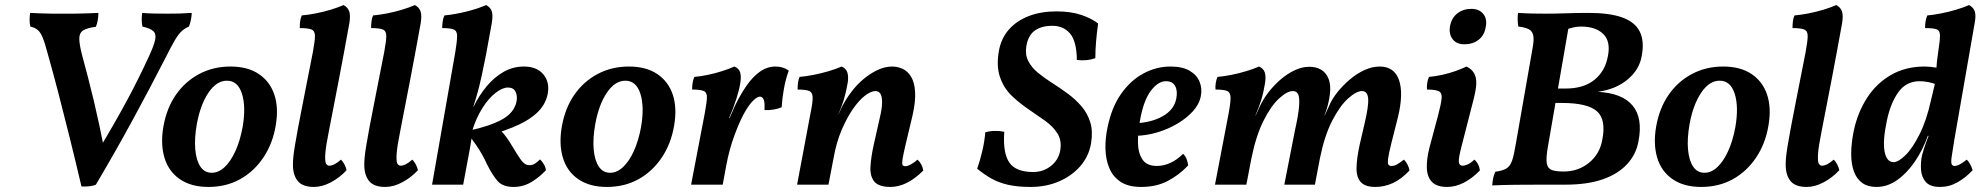

<svg xmlns="http://www.w3.org/2000/svg" viewBox="-20 -730 7846 759"><path d="M99 -679Q123 -678 145.5 -677Q168 -676 188.5 -676Q209 -676 227 -676Q248 -676 271 -676Q294 -676 319 -677Q344 -678 369 -679Q369 -665 366.5 -650.5Q364 -636 359 -624Q326 -620 310 -610.5Q294 -601 293.5 -579Q293 -557 304 -514Q329 -423 351 -331Q373 -239 393 -135L375 -146Q434 -244 482 -333Q530 -422 570 -510Q589 -551 593.5 -573.5Q598 -596 586 -607Q574 -618 543 -625Q538 -649 542 -679Q564 -677 589 -676.5Q614 -676 641 -676Q667 -676 688 -676.5Q709 -677 738 -679Q737 -651 727 -625Q712 -619 699 -607.5Q686 -596 671.5 -571.5Q657 -547 634 -501Q571 -378 503.5 -254Q436 -130 359 0Q348 5 332 6.5Q316 8 302 7Q280 -87 257 -180Q234 -273 211.5 -359.5Q189 -446 168 -520Q157 -562 148 -583Q139 -604 128 -612.5Q117 -621 100 -625Q97 -637 97 -650.5Q97 -664 99 -679Z M804 9Q735 9 690.5 -22Q646 -53 630 -107Q614 -161 626 -230Q639 -303 675.5 -355.5Q712 -408 767.5 -437.5Q823 -467 891 -467Q959 -467 1003 -437.5Q1047 -408 1064.5 -356Q1082 -304 1070 -234Q1058 -162 1021 -107Q984 -52 929 -21.5Q874 9 804 9ZM817 -47Q844 -47 868 -69.5Q892 -92 910.5 -132.5Q929 -173 939 -227Q953 -308 936.5 -359.5Q920 -411 877 -411Q836 -411 804 -363.5Q772 -316 758 -239Q748 -182 752 -138.5Q756 -95 772.5 -71Q789 -47 817 -47Z M1221 9Q1176 9 1157 -14.5Q1138 -38 1138 -79Q1138 -92 1139.5 -108.5Q1141 -125 1145.5 -152.5Q1150 -180 1158.5 -226Q1167 -272 1181.5 -344.5Q1196 -417 1217 -525Q1225 -568 1225 -588Q1225 -608 1211 -613.5Q1197 -619 1165 -619Q1165 -632 1166.5 -645.5Q1168 -659 1173 -669Q1197 -671 1228 -677Q1259 -683 1288.5 -692Q1318 -701 1338 -710Q1355 -701 1360.5 -685Q1366 -669 1361 -638Q1341 -527 1320.5 -420Q1300 -313 1280 -211Q1268 -152 1266 -122.5Q1264 -93 1268.5 -84Q1273 -75 1282 -75Q1291 -75 1302 -80.5Q1313 -86 1328 -99Q1336 -91 1342 -79.5Q1348 -68 1350 -57Q1323 -28 1288.5 -9.5Q1254 9 1221 9Z M1503 9Q1458 9 1439 -14.5Q1420 -38 1420 -79Q1420 -92 1421.5 -108.5Q1423 -125 1427.5 -152.5Q1432 -180 1440.5 -226Q1449 -272 1463.5 -344.5Q1478 -417 1499 -525Q1507 -568 1507 -588Q1507 -608 1493 -613.5Q1479 -619 1447 -619Q1447 -632 1448.5 -645.5Q1450 -659 1455 -669Q1479 -671 1510 -677Q1541 -683 1570.5 -692Q1600 -701 1620 -710Q1637 -701 1642.5 -685Q1648 -669 1643 -638Q1623 -527 1602.5 -420Q1582 -313 1562 -211Q1550 -152 1548 -122.5Q1546 -93 1550.5 -84Q1555 -75 1564 -75Q1573 -75 1584 -80.5Q1595 -86 1610 -99Q1618 -91 1624 -79.5Q1630 -68 1632 -57Q1605 -28 1570.5 -9.5Q1536 9 1503 9Z M1688 0 1780 -525Q1787 -568 1787 -588Q1787 -608 1773.5 -613.5Q1760 -619 1728 -619Q1728 -632 1730 -645.5Q1732 -659 1737 -669Q1778 -673 1822.5 -684Q1867 -695 1902 -710Q1920 -700 1924.5 -684Q1929 -668 1924 -638Q1911 -564 1901.5 -515Q1892 -466 1884.5 -432Q1877 -398 1869.5 -370Q1862 -342 1851 -308H1852Q1874 -353 1904 -389Q1934 -425 1971 -446Q2008 -467 2051 -467Q2102 -467 2128 -436Q2154 -405 2145 -358Q2136 -314 2100.5 -282Q2065 -250 2006.5 -226.5Q1948 -203 1871 -182L1813 -196L1836 -214Q1919 -232 1966 -258.5Q2013 -285 2022 -329Q2026 -351 2018 -367.5Q2010 -384 1988 -384Q1966 -384 1938.5 -362.5Q1911 -341 1886.5 -302Q1862 -263 1846 -211Q1846 -195 1843 -175.5Q1840 -156 1838 -145L1811 0ZM2010 9Q1967 9 1946.5 -15Q1926 -39 1906 -79Q1896 -101 1885.5 -119.5Q1875 -138 1863 -155.5Q1851 -173 1837 -192L1942 -231Q1960 -215 1971.5 -201Q1983 -187 1994.5 -169Q2006 -151 2024 -121Q2040 -95 2050 -86Q2060 -77 2073 -77Q2084 -77 2093.5 -82.5Q2103 -88 2115 -100Q2123 -92 2130 -80.5Q2137 -69 2138 -57Q2112 -29 2080 -10Q2048 9 2010 9Z M2379 9Q2310 9 2265.5 -22Q2221 -53 2205 -107Q2189 -161 2201 -230Q2214 -303 2250.5 -355.5Q2287 -408 2342.5 -437.5Q2398 -467 2466 -467Q2534 -467 2578 -437.5Q2622 -408 2639.5 -356Q2657 -304 2645 -234Q2633 -162 2596 -107Q2559 -52 2504 -21.5Q2449 9 2379 9ZM2392 -47Q2419 -47 2443 -69.5Q2467 -92 2485.5 -132.5Q2504 -173 2514 -227Q2528 -308 2511.5 -359.5Q2495 -411 2452 -411Q2411 -411 2379 -363.5Q2347 -316 2333 -239Q2323 -182 2327 -138.5Q2331 -95 2347.5 -71Q2364 -47 2392 -47Z M2883 -467Q2901 -460 2906 -443.5Q2911 -427 2906 -399Q2902 -374 2890.5 -338Q2879 -302 2862 -263H2864L2884 -309Q2906 -355 2931 -391Q2956 -427 2984.5 -447Q3013 -467 3046 -467Q3076 -467 3098 -451Q3086 -418 3079 -379.5Q3072 -341 3070 -306Q3056 -300 3038.5 -297Q3021 -294 3002 -295Q3004 -324 2999 -336Q2994 -348 2984 -348Q2974 -348 2957.5 -332.5Q2941 -317 2920 -279Q2903 -248 2883 -194Q2863 -140 2851 -76L2837 0H2712L2766 -282Q2774 -325 2774.5 -345Q2775 -365 2761.5 -370.5Q2748 -376 2716 -376Q2716 -389 2718 -402.5Q2720 -416 2725 -426Q2749 -428 2778 -434Q2807 -440 2835 -449Q2863 -458 2883 -467Z M3131 0 3184 -282Q3193 -325 3192.5 -345Q3192 -365 3178.5 -370.5Q3165 -376 3133 -376Q3133 -389 3134.5 -402.5Q3136 -416 3141 -426Q3165 -428 3196 -434Q3227 -440 3257 -449Q3287 -458 3307 -467Q3324 -460 3329.5 -444Q3335 -428 3331 -402Q3324 -363 3315.5 -335Q3307 -307 3294 -278L3275 -104L3255 0ZM3507 -467Q3528 -467 3548 -458Q3568 -449 3581.5 -427Q3595 -405 3597.5 -367Q3600 -329 3587 -272L3561 -163Q3551 -121 3548 -102Q3545 -83 3548 -78Q3551 -73 3559 -73Q3568 -73 3581.5 -80.5Q3595 -88 3607 -99Q3616 -91 3622 -79.5Q3628 -68 3630 -56Q3597 -23 3564.5 -7Q3532 9 3500 9Q3454 9 3436.5 -12Q3419 -33 3421 -70.5Q3423 -108 3434 -158L3457 -260Q3467 -301 3467 -325.5Q3467 -350 3460 -360Q3453 -370 3441 -370Q3423 -370 3399.5 -352Q3376 -334 3352 -299.5Q3328 -265 3307 -216Q3286 -167 3275 -104L3270 -226L3310 -311Q3324 -338 3345 -366Q3366 -394 3392.5 -416.5Q3419 -439 3448.5 -453Q3478 -467 3507 -467Z M4054 9Q4002 9 3965 0.5Q3928 -8 3899.5 -24Q3871 -40 3843 -63Q3855 -98 3863.5 -134.5Q3872 -171 3875 -207Q3892 -212 3912 -212.5Q3932 -213 3950 -209Q3944 -125 3970 -87.5Q3996 -50 4064 -50Q4104 -50 4134 -73.5Q4164 -97 4171 -134Q4178 -174 4160.5 -202Q4143 -230 4111.5 -252.5Q4080 -275 4044.5 -299Q4009 -323 3978.5 -352.5Q3948 -382 3933 -425.5Q3918 -469 3929 -530Q3938 -579 3968.5 -613.5Q3999 -648 4047 -666.5Q4095 -685 4156 -685Q4213 -685 4254.5 -671Q4296 -657 4321 -637Q4316 -602 4313 -567Q4310 -532 4310 -500Q4277 -488 4237 -493Q4236 -567 4210 -597.5Q4184 -628 4140 -628Q4097 -628 4070.5 -609Q4044 -590 4037 -546Q4032 -514 4045 -488.5Q4058 -463 4083 -442.5Q4108 -422 4139.5 -402Q4171 -382 4201.5 -359.5Q4232 -337 4255.5 -309.5Q4279 -282 4290 -246.5Q4301 -211 4293 -163Q4284 -111 4250 -72.5Q4216 -34 4165.5 -12.5Q4115 9 4054 9Z M4491 9Q4440 9 4409.5 -11.5Q4379 -32 4365 -66Q4351 -100 4350 -141.5Q4349 -183 4358 -225Q4374 -305 4411.5 -358.5Q4449 -412 4500 -439.5Q4551 -467 4607 -467Q4654 -467 4682.5 -450.5Q4711 -434 4722 -407Q4733 -380 4727 -350Q4721 -318 4696 -290.5Q4671 -263 4635 -241.5Q4599 -220 4556 -207Q4513 -194 4469 -193L4472 -243Q4533 -246 4577 -271Q4621 -296 4630 -340Q4636 -371 4625.5 -390Q4615 -409 4589 -409Q4558 -409 4529 -370.5Q4500 -332 4486 -251Q4478 -207 4478.5 -166.5Q4479 -126 4496 -100Q4513 -74 4553 -74Q4580 -74 4606.5 -86Q4633 -98 4657 -122Q4666 -113 4670.5 -102Q4675 -91 4677 -76Q4641 -38 4596 -14.5Q4551 9 4491 9Z M5417 9Q5377 9 5359.5 -10Q5342 -29 5342.5 -66Q5343 -103 5355 -158L5374 -240Q5391 -311 5388.5 -340.5Q5386 -370 5364 -370Q5342 -370 5309.5 -341Q5277 -312 5246.5 -253Q5216 -194 5198 -105L5178 0H5057L5099 -214Q5113 -277 5115.5 -310.5Q5118 -344 5112 -357Q5106 -370 5091 -370Q5068 -370 5036 -340.5Q5004 -311 4974.5 -252Q4945 -193 4927 -104L4907 0H4783L4837 -282Q4845 -325 4844.5 -345Q4844 -365 4830.5 -370.5Q4817 -376 4785 -376Q4784 -388 4786 -401.5Q4788 -415 4793 -426Q4817 -428 4847.5 -434Q4878 -440 4907.5 -449Q4937 -458 4957 -467Q4974 -460 4979.5 -444.5Q4985 -429 4981 -402Q4975 -365 4966 -335.5Q4957 -306 4943 -274H4944L4961 -311Q4973 -337 4994 -364.5Q5015 -392 5041.5 -415Q5068 -438 5097.5 -452Q5127 -466 5156 -466Q5183 -466 5202.5 -454.5Q5222 -443 5232 -418.5Q5242 -394 5237 -356Q5235 -339 5230 -318Q5225 -297 5216 -274H5217L5233 -309Q5245 -338 5267 -365.5Q5289 -393 5317 -416.5Q5345 -440 5375 -453.5Q5405 -467 5434 -467Q5492 -467 5510.5 -413.5Q5529 -360 5506 -266L5480 -163Q5470 -123 5467.5 -104Q5465 -85 5468.5 -79.5Q5472 -74 5480 -74Q5492 -74 5502.5 -80Q5513 -86 5530 -99Q5538 -91 5544 -79.5Q5550 -68 5552 -56Q5520 -22 5486.5 -6.5Q5453 9 5417 9Z M5701 9Q5660 9 5641 -10.5Q5622 -30 5620.5 -65Q5619 -100 5631 -147L5665 -274Q5677 -320 5679 -341.5Q5681 -363 5667.5 -369.5Q5654 -376 5621 -376Q5620 -389 5622 -402Q5624 -415 5629 -426Q5653 -428 5680.5 -434Q5708 -440 5733.5 -449Q5759 -458 5777 -467Q5805 -454 5813 -426.5Q5821 -399 5807 -344L5758 -153Q5745 -103 5747 -89Q5749 -75 5762 -75Q5771 -75 5783 -80.5Q5795 -86 5808 -99Q5817 -92 5823 -80.5Q5829 -69 5830 -56Q5800 -25 5767 -8Q5734 9 5701 9ZM5768 -555Q5738 -555 5722.5 -575Q5707 -595 5712 -626Q5718 -659 5741 -677Q5764 -695 5797 -695Q5827 -695 5843.5 -675Q5860 -655 5853 -622Q5848 -591 5825.5 -573Q5803 -555 5768 -555Z M6098 -144Q6091 -102 6095 -82.5Q6099 -63 6115.5 -57.5Q6132 -52 6162 -52Q6219 -52 6261.5 -86.5Q6304 -121 6314 -177Q6330 -258 6292.5 -290.5Q6255 -323 6155 -323H6108L6118 -380H6169Q6240 -380 6282.5 -414Q6325 -448 6336 -507Q6348 -566 6318 -595.5Q6288 -625 6230 -625Q6214 -625 6199.5 -621.5Q6185 -618 6167 -612L6184 -641ZM6091 -676Q6128 -676 6172.5 -677.5Q6217 -679 6260 -679Q6343 -679 6393 -661Q6443 -643 6462 -605.5Q6481 -568 6470 -509Q6461 -455 6414.5 -416Q6368 -377 6296 -367Q6393 -362 6434 -312.5Q6475 -263 6457 -171Q6448 -120 6412 -81Q6376 -42 6315.5 -21Q6255 0 6168 0Q6122 0 6071 0Q6020 0 5970.5 0.5Q5921 1 5879 3Q5880 -14 5883 -27Q5886 -40 5891 -51Q5920 -55 5935 -64Q5950 -73 5957.5 -95Q5965 -117 5972 -160L6038 -537Q6045 -573 6041 -590.5Q6037 -608 6022.5 -615Q6008 -622 5982 -625Q5980 -638 5979.5 -651.5Q5979 -665 5981 -679Q6012 -677 6038.5 -676.5Q6065 -676 6091 -676Z M6705 9Q6636 9 6591.5 -22Q6547 -53 6531 -107Q6515 -161 6527 -230Q6540 -303 6576.5 -355.5Q6613 -408 6668.5 -437.5Q6724 -467 6792 -467Q6860 -467 6904 -437.5Q6948 -408 6965.5 -356Q6983 -304 6971 -234Q6959 -162 6922 -107Q6885 -52 6830 -21.5Q6775 9 6705 9ZM6718 -47Q6745 -47 6769 -69.5Q6793 -92 6811.5 -132.5Q6830 -173 6840 -227Q6854 -308 6837.5 -359.5Q6821 -411 6778 -411Q6737 -411 6705 -363.5Q6673 -316 6659 -239Q6649 -182 6653 -138.5Q6657 -95 6673.5 -71Q6690 -47 6718 -47Z M7122 9Q7077 9 7058 -14.5Q7039 -38 7039 -79Q7039 -92 7040.5 -108.5Q7042 -125 7046.5 -152.5Q7051 -180 7059.5 -226Q7068 -272 7082.5 -344.5Q7097 -417 7118 -525Q7126 -568 7126 -588Q7126 -608 7112 -613.5Q7098 -619 7066 -619Q7066 -632 7067.5 -645.5Q7069 -659 7074 -669Q7098 -671 7129 -677Q7160 -683 7189.5 -692Q7219 -701 7239 -710Q7256 -701 7261.5 -685Q7267 -669 7262 -638Q7242 -527 7221.5 -420Q7201 -313 7181 -211Q7169 -152 7167 -122.5Q7165 -93 7169.5 -84Q7174 -75 7183 -75Q7192 -75 7203 -80.5Q7214 -86 7229 -99Q7237 -91 7243 -79.5Q7249 -68 7251 -57Q7224 -28 7189.5 -9.5Q7155 9 7122 9Z M7649 9Q7610 9 7593 -10.5Q7576 -30 7574 -59Q7572 -88 7578 -116Q7581 -128 7586 -143.5Q7591 -159 7597 -175Q7603 -191 7608 -203L7639 -399Q7633 -424 7634.5 -455.5Q7636 -487 7642 -525Q7649 -570 7649 -589.5Q7649 -609 7636 -614Q7623 -619 7590 -619Q7590 -632 7592 -645.5Q7594 -659 7599 -669Q7623 -671 7653.5 -677Q7684 -683 7714 -692Q7744 -701 7764 -710Q7781 -701 7786.5 -685Q7792 -669 7786 -638L7706 -179Q7698 -131 7695 -109Q7692 -87 7695.5 -80.5Q7699 -74 7706 -74Q7716 -74 7727 -80Q7738 -86 7755 -99Q7763 -91 7769 -79.5Q7775 -68 7778 -57Q7751 -28 7718.5 -9.5Q7686 9 7649 9ZM7672 -452 7638 -394Q7625 -401 7605.5 -405Q7586 -409 7569 -409Q7515 -409 7484 -365Q7453 -321 7439 -253Q7422 -173 7430 -131Q7438 -89 7466 -89Q7484 -89 7512 -116Q7540 -143 7568 -198.5Q7596 -254 7614 -336L7633 -416L7674 -409L7623 -193H7601Q7581 -137 7549.5 -91Q7518 -45 7479.5 -18Q7441 9 7398 9Q7364 9 7342 -6.5Q7320 -22 7309 -51.5Q7298 -81 7298 -122Q7298 -163 7308 -212Q7323 -284 7360 -342Q7397 -400 7455 -433.5Q7513 -467 7588 -467Q7612 -467 7634.5 -462.5Q7657 -458 7672 -452Z"/></svg>

Font: Vollkorn SemiBold
Style: Italic
Weight: 600
Italic angle: -11°
Designer: Friedrich Althausen
Foundry: Friedrich Althausen
Version: Version 5.000